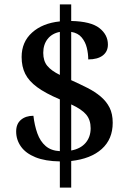

<svg xmlns="http://www.w3.org/2000/svg" viewBox="-20 -780 599 879"><path d="M254 -41Q187 -42 142.5 -60Q98 -78 76 -109Q54 -140 54 -178Q54 -213 76 -231.5Q98 -250 133 -250Q138 -206 151 -169.5Q164 -133 189 -111.5Q214 -90 254 -88V-325Q188 -353 150 -381Q112 -409 95.5 -442Q79 -475 79 -519Q79 -588 127 -631Q175 -674 254 -682V-760H306V-684Q396 -682 435 -651.5Q474 -621 474 -576Q474 -544 450.5 -526Q427 -508 384 -508Q384 -534 377.5 -561Q371 -588 354 -608.5Q337 -629 306 -634V-413Q346 -395 380.5 -377.5Q415 -360 441 -338Q467 -316 481.5 -287.5Q496 -259 496 -218Q496 -143 446 -98Q396 -53 306 -43V79H254ZM306 -91Q349 -99 372 -126Q395 -153 395 -193Q395 -231 374.5 -255.5Q354 -280 306 -302ZM254 -634Q218 -627 198 -601.5Q178 -576 178 -538Q178 -501 196.5 -478.5Q215 -456 254 -437Z"/></svg>

Font: Noto Nastaliq Urdu Medium
Style: Regular
Weight: 500
Designer: Monotype Design Team (Patrick Giasson: type design, Kamal Mansour: OpenType code, Glenda Bellarosa). Updated by Simon Co
Foundry: Monotype Imaging Inc., Simon Cozens
Version: Version 3.007